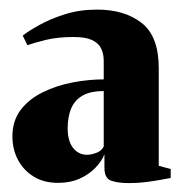

<svg xmlns="http://www.w3.org/2000/svg" viewBox="-20 -828 390 410"><path d="M256 -437Q231.5 -437 217.2 -442.2Q203 -447.5 203 -469.5V-498.5Q197.5 -484 183.8 -469.8Q170 -455.5 150 -446.5Q130 -437.5 104 -437.5Q73.5 -437.5 51.8 -451Q30 -464.5 18.2 -487Q6.5 -509.5 6.5 -536.5Q6.5 -570.5 24.5 -593.8Q42.5 -617 71.8 -631.2Q101 -645.5 135.2 -652Q169.5 -658.5 201.5 -658.5V-698Q201.5 -713 196 -724.5Q190.5 -736 176.5 -742.5Q162.5 -749 137 -749Q103.5 -749 78 -742.8Q52.5 -736.5 38.5 -731.5L28.5 -752Q40.5 -761.5 63.8 -774.5Q87 -787.5 118.5 -797.5Q150 -807.5 187.5 -807.5Q246 -807.5 282.5 -779Q319 -750.5 319 -682.5V-474L344.5 -467V-448Q337 -446.5 323 -444Q309 -441.5 291.8 -439.2Q274.5 -437 256 -437ZM166 -497.5Q174.5 -497.5 185.5 -501.5Q196.5 -505.5 201.5 -515V-633.5Q172 -633.5 155.2 -623.2Q138.5 -613 131.5 -595.2Q124.5 -577.5 124.5 -554Q124.5 -527 136 -512.2Q147.5 -497.5 166 -497.5Z"/></svg>

Font: Merriweather 144pt Black
Style: Regular
Weight: 900
Version: Version 2.100